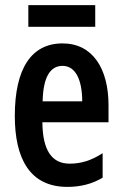

<svg xmlns="http://www.w3.org/2000/svg" viewBox="-20 -722 479 752"><path d="M353 -702H91V-617H353ZM225 -552C102 -552 38 -452 38 -268C38 -102 96 10 244 10C294 10 340 -1 382 -26V-122C337 -93 297 -81 253 -81C183 -81 147 -133 146 -243H405V-310C405 -453 343 -552 225 -552ZM225 -464C277 -464 302 -407 302 -325H147C149 -424 179 -464 225 -464Z"/></svg>

Font: Noto Sans Sinhala UI ExtraCondensed SemiBold
Style: Regular
Weight: 600
Width: 2
Designer: Jelle Bosma - Monotype Design Team
Foundry: Monotype Imaging Inc.
Version: Version 2.006